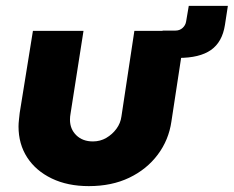

<svg xmlns="http://www.w3.org/2000/svg" viewBox="-20 -620 795 653"><path d="M610 -515 563 -207Q554 -144 516.5 -94Q479 -44 419.5 -15.5Q360 13 282 13Q210 13 156 -13Q102 -39 72.5 -84.5Q43 -130 43 -190Q43 -200 44.5 -213Q46 -226 47 -236L92 -515H264L220 -234Q219 -230 218.5 -223.5Q218 -217 218 -213Q218 -181 239.5 -160Q261 -139 296 -139Q321 -139 341.5 -151Q362 -163 376 -182Q390 -201 393 -224L437 -515ZM518 -423 533 -516H577Q591 -516 601 -525Q611 -534 613 -547L622 -600H755L745 -535Q736 -477 697.5 -450Q659 -423 587 -423Z"/></svg>

Font: MuseoModerno ExtraBold
Style: Italic
Weight: 800
Italic angle: -9°
Designer: Pablo Cosgaya, Héctor Gatti, Marcela Romero, and the Authors of The MuseoModerno Project.
Foundry: Omnibus-Type Team
Version: Version 1.003